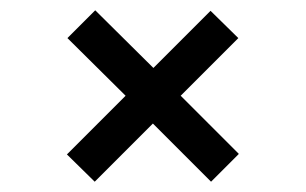

<svg xmlns="http://www.w3.org/2000/svg" viewBox="-20 -499 594 373"><path d="M444 -200 331 -313 443 -425 389 -478 278 -367 165 -479 111 -425 224 -313 110 -199 164 -146 277 -259 390 -146Z"/></svg>

Font: Be Vietnam
Style: Regular
Weight: 400
Designer: Gabriel Lam
Foundry: TypeRant
Version: Version 4.000